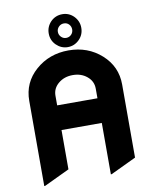

<svg xmlns="http://www.w3.org/2000/svg" viewBox="-102 -1038 893 1123"><g transform="rotate(-10 344.0 -476.0)"><path d="M345.7 -821.3Q364.3 -821.3 377 -835Q388.2 -847.2 388.2 -864.3Q388.2 -881.8 376.5 -894.5Q364.7 -907.2 346.4 -907.2Q328.1 -907.2 315.7 -894.5Q303.2 -881.8 303.2 -864.3Q303.2 -846.7 315.7 -834Q328.1 -821.3 345.7 -821.3ZM346.7 -961.9Q385.7 -961.9 414.1 -933.6Q442.4 -904.3 442.4 -864.7Q442.4 -823.7 414.1 -795.4Q385.3 -766.6 345.7 -766.6Q306.6 -766.6 277.3 -795.4Q249 -823.7 249 -864.7Q249 -904.3 277.3 -933.6Q305.7 -961.9 346.7 -961.9ZM73.2 9.8H68.4V-496.1Q68.4 -604.5 149.4 -675.8Q230.5 -747.1 345 -747.1Q459.5 -747.1 539.8 -675.3Q620.1 -603.5 620.1 -496.1V-62L468.8 9.8H463.9V-295.4H224.6V-62ZM463.9 -441.9V-499Q463.9 -543.5 428.7 -572.3Q394.5 -600.6 344.5 -600.6Q294.4 -600.6 259.5 -571.8Q224.6 -543 224.6 -499V-441.9Z"/></g></svg>

Font: Nova Round
Style: Bold
Weight: 700
Designer: Wojciech Kalinowski "wmk69" (wmk69@o2.pl)
Foundry: Wojciech Kalinowski "wmk69" (wmk69@o2.pl)
Version: Version 3.1.0; 2021-05-23